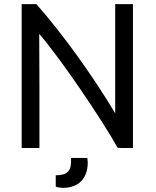

<svg xmlns="http://www.w3.org/2000/svg" viewBox="-20 -715 756 930"><path d="M405 72C405 67 404 58 403 50H324V68C324 114 305 134 250 134V189C258 193 272 194 284 195C357 195 405 153 405 72ZM624 2V-695H538V-166C434 -341 284 -551 156 -695H85V2H171V-290C171 -378 170 -465 170 -551C273 -432 475 -134 550 1L580 2Z"/></svg>

Font: Repo
Style: Regular
Weight: 400
Designer: Stefan Peev
Foundry: Context Ltd
Version: Version 0.000